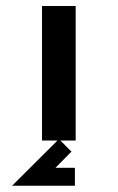

<svg xmlns="http://www.w3.org/2000/svg" viewBox="-20 -459 384 627"><path d="M161.1 88.9H224.6V147.5H19.5L172.4 -4.9L213.4 36.1ZM227.1 0H117.2V-439.5H227.1Z"/></svg>

Font: Squarish Sans CT
Style: RegularSC
Weight: 400
Version: Version 0.9